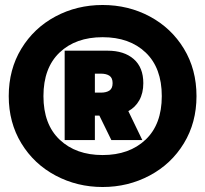

<svg xmlns="http://www.w3.org/2000/svg" viewBox="-20 -734 822 769"><path d="M15 -349Q15 -456 65.5 -539Q116 -622 202 -668Q288 -714 391 -714Q494 -714 580 -668Q666 -622 716.5 -539Q767 -456 767 -349Q767 -243 716.5 -160Q666 -77 579.5 -31Q493 15 391 15Q289 15 202.5 -31Q116 -77 65.5 -160Q15 -243 15 -349ZM628 -349Q628 -462 563.5 -523.5Q499 -585 391 -585Q283 -585 218.5 -523.5Q154 -462 154 -349Q154 -236 219 -174.5Q284 -113 391 -113Q498 -113 563 -174.5Q628 -236 628 -349ZM239 -531H411Q477 -531 515.5 -497.5Q554 -464 554 -401Q554 -361 538 -332.5Q522 -304 494 -289L550 -173H426L378 -271H360V-173H239ZM384 -363Q406 -363 418.5 -371.5Q431 -380 431 -401Q431 -422 418.5 -430.5Q406 -439 384 -439H360V-363Z"/></svg>

Font: Prompt Black
Style: Regular
Weight: 900
Designer: Katatrad Team
Foundry: CadsonDemak
Version: Version 1.001